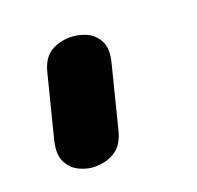

<svg xmlns="http://www.w3.org/2000/svg" viewBox="-67 -255 449 438"><g transform="rotate(-20 157.5 -35.5)"><path d="M96 113Q77.5 113 58.8 104.2Q40 95.5 30.2 76Q20.5 56.5 28.5 24L66 -124Q74 -158 94.5 -171Q115 -184 142.5 -184Q162 -184 181 -175.8Q200 -167.5 210 -148.2Q220 -129 211.5 -96L174 52.5Q166 86 145 99.5Q124 113 96 113Z"/></g></svg>

Font: Edu AU VIC WA NT Hand
Style: Bold
Weight: 700
Version: Version 1.001